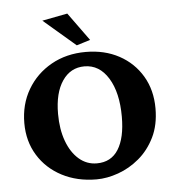

<svg xmlns="http://www.w3.org/2000/svg" viewBox="-48 -659 652 711"><g transform="rotate(-5 278.5 -303.5)"><path d="M283.2 6.8Q210.9 6.8 154.5 -22.7Q98.1 -52.2 66.2 -104.2Q34.2 -156.2 34.2 -223.6Q34.2 -293.5 66.4 -348.4Q98.6 -403.3 155 -435.1Q211.4 -466.8 283.2 -466.8Q353.5 -466.8 407.5 -437.5Q461.4 -408.2 492.2 -356.2Q522.9 -304.2 522.9 -236.3Q522.9 -174.8 500.5 -129.2Q478 -83.5 441.9 -53.2Q405.8 -22.9 363.8 -8.1Q321.8 6.8 283.2 6.8ZM289.1 -52.2Q342.3 -52.2 369.1 -95Q396 -137.7 396 -216.3Q396 -306.2 362.8 -360.1Q329.6 -414.1 273.9 -414.1Q222.2 -414.1 191.9 -369.6Q161.6 -325.2 161.6 -247.1Q161.6 -189.9 177.7 -146Q193.8 -102.1 222.7 -77.1Q251.5 -52.2 289.1 -52.2ZM252.9 -494.1 133.8 -596.2 228 -614.3 303.7 -509.8Z"/></g></svg>

Font: Lateef
Style: Bold
Weight: 700
Designer: SIL International
Foundry: SIL International
Version: Version 4.200